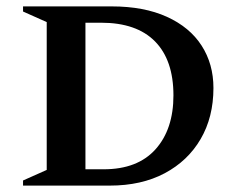

<svg xmlns="http://www.w3.org/2000/svg" viewBox="-20 -580 743 600"><path d="M52 0V-16L126 -49V-511L52 -544V-560H329Q430 -560 501.5 -527.5Q573 -495 610 -437.5Q647 -380 647 -305Q647 -214 607 -145.5Q567 -77 494.5 -38.5Q422 0 323 0ZM296 -509H247V-51H304Q410 -51 466 -113.5Q522 -176 522 -282Q522 -392 464.5 -450.5Q407 -509 296 -509Z"/></svg>

Font: Spectral SC SemiBold
Style: Regular
Weight: 600
Designer: Jean-Baptiste Levee
Foundry: Production Type
Version: Version 2.001